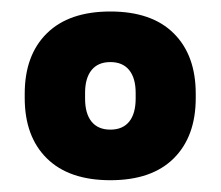

<svg xmlns="http://www.w3.org/2000/svg" viewBox="-20 -676 384 334"><path d="M172 -362.5Q100 -362.5 61.5 -400.5Q23 -438.5 23 -505.5V-513Q23 -580 61.5 -618Q100 -656 172 -656Q244 -656 282.2 -618Q320.5 -580 320.5 -513V-505.5Q320.5 -438.5 282.2 -400.5Q244 -362.5 172 -362.5ZM172 -450.5Q193.5 -450.5 204.8 -464.5Q216 -478.5 216 -504.5V-514.5Q216 -540 204.8 -554Q193.5 -568 172 -568Q150.5 -568 139.2 -554Q128 -540 128 -514.5V-504.5Q128 -478.5 139.2 -464.5Q150.5 -450.5 172 -450.5Z"/></svg>

Font: Anek Devanagari Medium ExtraBold
Style: Regular
Weight: 800
Version: Version 1.003